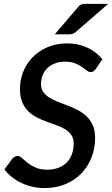

<svg xmlns="http://www.w3.org/2000/svg" viewBox="-20 -948 570 976"><path d="M2.5 0ZM467.5 -598.5Q461 -590 455 -585.8Q449 -581.5 440.5 -581.5Q431.5 -581.5 421.2 -589.8Q411 -598 396.5 -608Q382 -618 361.5 -626.2Q341 -634.5 311.5 -634.5Q282 -634.5 259 -625.5Q236 -616.5 220.2 -601.2Q204.5 -586 196.5 -565.2Q188.5 -544.5 188.5 -520.5Q188.5 -496 200.2 -479.8Q212 -463.5 231.5 -451.5Q251 -439.5 275.5 -430Q300 -420.5 326 -410.5Q352 -400.5 376.5 -387.8Q401 -375 420.5 -356.2Q440 -337.5 451.8 -311Q463.5 -284.5 463.5 -247Q463.5 -195 445.5 -148.5Q427.5 -102 394.2 -67.2Q361 -32.5 313.2 -12.2Q265.5 8 206 8Q174.5 8 144.8 1.2Q115 -5.5 89 -17.8Q63 -30 41 -47.5Q19 -65 2.5 -86.5L42 -140.5Q47 -146.5 54.2 -150.8Q61.5 -155 69.5 -155Q80.5 -155 92 -144.2Q103.5 -133.5 120.2 -120.2Q137 -107 161 -96.2Q185 -85.5 220.5 -85.5Q251.5 -85.5 276.5 -95Q301.5 -104.5 318.8 -121.8Q336 -139 345.2 -163.8Q354.5 -188.5 354.5 -218.5Q354.5 -244.5 342.8 -261.5Q331 -278.5 311.8 -290.5Q292.5 -302.5 268 -311Q243.5 -319.5 218 -329Q192.5 -338.5 168 -350.8Q143.5 -363 124.2 -381.8Q105 -400.5 93.2 -428.2Q81.5 -456 81.5 -496Q81.5 -541.5 98 -583.2Q114.5 -625 145.8 -657Q177 -689 221.5 -708.2Q266 -727.5 322 -727.5Q350.5 -727.5 376.5 -721.8Q402.5 -716 425.5 -705.2Q448.5 -694.5 467.2 -679.5Q486 -664.5 500.5 -646.5ZM530 -928.5 365 -785.5Q355.5 -777.5 348 -775.5Q340.5 -773.5 329 -773.5H258.5L375 -910Q380 -916.5 384.5 -920Q389 -923.5 394 -925.5Q399 -927.5 405.2 -928Q411.5 -928.5 420 -928.5Z"/></svg>

Font: Lato Semibold
Style: Italic
Weight: 600
Italic angle: -7°
Designer: Lukasz Dziedzic
Foundry: tyPoland Lukasz Dziedzic
Version: Version 2.006; 2014-01-15